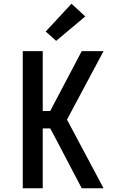

<svg xmlns="http://www.w3.org/2000/svg" viewBox="-20 -1009 640 1029"><path d="M102 0V-735H209V-414H249L418 -735H535L339 -368L535 0H418L277 -269L249 -321H209V0ZM281 -790 225 -840 363 -989 437 -921Z"/></svg>

Font: Iosevka Custom SmBdEx
Style: Regular
Weight: 600
Width: 7
Monospace: yes
Designer: Belleve Invis
Foundry: Belleve Invis
Version: Version 11.2.4; ttfautohint (v1.8.4)